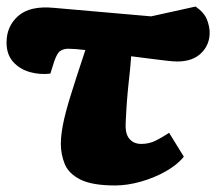

<svg xmlns="http://www.w3.org/2000/svg" viewBox="-36 -553 669 587"><path d="M316 14Q246 14 210 -4Q174 -22 162 -51.5Q150 -81 150 -113Q150 -138 156.5 -172Q163 -206 179.5 -259.5Q196 -313 225 -400Q209 -402 195.5 -403Q182 -404 172 -404Q160 -404 149.5 -398Q139 -392 130 -366L118 -328Q87 -324 56 -332.5Q25 -341 4.5 -363.5Q-16 -386 -16 -423Q-16 -473 20 -504.5Q56 -536 129 -529L426 -503L562 -533Q589 -514 597 -492.5Q605 -471 605 -453Q605 -416 579 -390.5Q553 -365 506 -365Q494 -365 472.5 -367.5Q451 -370 423.5 -373.5Q396 -377 365 -381Q364 -365 362.5 -349.5Q361 -334 359.5 -320Q358 -306 356.5 -292.5Q355 -279 354 -266.5Q353 -254 352 -242.5Q351 -231 350.5 -220.5Q350 -210 349.5 -201Q349 -192 348.5 -184Q348 -176 348 -168Q348 -141 361 -127Q374 -113 396 -113Q420 -113 440 -123Q460 -133 481 -147L526 -74Q506 -49 470.5 -29Q435 -9 394 2.5Q353 14 316 14Z"/></svg>

Font: Literata Black
Style: Italic
Weight: 900
Italic angle: -2°
Designer: Latin by Veronika Burian and Jose Scaglione. Greek by Irene Vlachou. Cyrillic by Vera Evstafieva
Foundry: TypeTogether
Version: Version 3.002